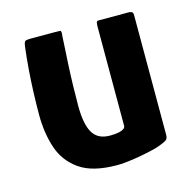

<svg xmlns="http://www.w3.org/2000/svg" viewBox="-78 -550 631 632"><g transform="rotate(-15 237.5 -234.0)"><path d="M246 4Q164 4 119.5 -27Q75 -58 58 -109Q41 -160 41 -222Q41 -259 42.5 -299Q44 -339 47 -377.5Q50 -416 54 -448Q56 -466 60 -469Q64 -472 78 -472H159Q173 -472 179 -471.5Q185 -471 182 -453Q182 -449 180.5 -424Q179 -399 177 -362.5Q175 -326 174 -287.5Q173 -249 173 -218Q173 -155 190.5 -125.5Q208 -96 249 -96Q254 -96 263 -96.5Q272 -97 281 -99Q290 -101 296 -105Q302 -109 302 -116V-455Q302 -460 303 -466Q304 -472 310 -472H414Q418 -472 423 -470Q428 -468 428 -459V-50Q428 -38 421 -33Q414 -28 392 -20Q381 -16 355.5 -10.5Q330 -5 300.5 -0.5Q271 4 246 4Z"/></g></svg>

Font: Glory
Style: Bold
Weight: 700
Designer: Robert Leuschke
Foundry: Robert Leuschke
Version: Version 1.011